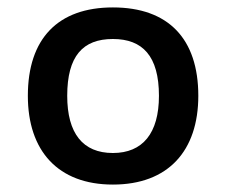

<svg xmlns="http://www.w3.org/2000/svg" viewBox="-20 -486 609 517"><path d="M284 11C433 11 514 -80 514 -228C514 -382 433 -466 284 -466C136 -466 55 -382 55 -228C55 -80 136 11 284 11ZM284 -74C203 -74 161 -127 161 -228C161 -335 203 -381 284 -381C364 -381 408 -335 408 -228C408 -127 364 -74 284 -74Z"/></svg>

Font: Noto Sans Thai Medium
Style: Regular
Weight: 500
Designer: Monotype Design Team
Foundry: Monotype Imaging Inc.
Version: Version 1.901